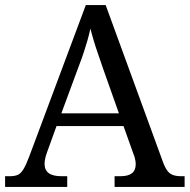

<svg xmlns="http://www.w3.org/2000/svg" viewBox="-20 -734 745 754"><path d="M0 0V-42H19Q39 -42 51 -48Q63 -54 73 -71Q83 -88 95 -120L317 -714H395L621 -95Q629 -74 638 -62.5Q647 -51 660 -46.5Q673 -42 692 -42H705V0H430V-42H453Q483 -42 498 -53.5Q513 -65 513 -90Q513 -96 512 -101.5Q511 -107 509.5 -113.5Q508 -120 505 -127L465 -239H202L164 -134Q161 -126 159 -118Q157 -110 156 -103.5Q155 -97 155 -91Q155 -66 171.5 -54Q188 -42 221 -42H244V0ZM221 -289H447L385 -464Q375 -494 365.5 -521Q356 -548 348.5 -573Q341 -598 335 -622Q330 -598 323.5 -575.5Q317 -553 309 -528.5Q301 -504 289 -473Z"/></svg>

Font: Noto Serif Tamil
Style: Italic
Weight: 400
Italic angle: -12°
Designer: Indian Type Foundry, Tom Grace, and the Monotype Design Team
Foundry: Monotype Imaging Inc.
Version: Version 2.003